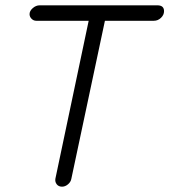

<svg xmlns="http://www.w3.org/2000/svg" viewBox="-20 -695 636 721"><path d="M213 6Q200 6 193 -3Q186 -12 188 -24L313 -617H116Q106 -617 98.5 -624.5Q91 -632 91 -642Q91 -654 103 -664.5Q115 -675 129 -675H571Q596 -675 596 -653Q596 -639 584.5 -628Q573 -617 558 -617H374L248 -24Q246 -12 235.5 -3Q225 6 213 6Z"/></svg>

Font: Comic Neue
Style: Italic
Weight: 400
Italic angle: -12°
Designer: Craig Rozynski
Foundry: Craig Rozynski
Version: Version 2.003